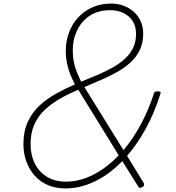

<svg xmlns="http://www.w3.org/2000/svg" viewBox="-20 -1035 987 1074"><path d="M345 19Q291 19 248 0.5Q205 -18 174.5 -52Q144 -86 127.5 -131.5Q111 -177 111 -229Q111 -300 135 -352.5Q159 -405 200 -443.5Q241 -482 292.5 -510.5Q344 -539 399 -563Q386 -588 374 -617Q362 -646 355 -680Q348 -714 348 -752Q348 -804 365.5 -852Q383 -900 416.5 -936.5Q450 -973 496.5 -994Q543 -1015 602 -1015Q639 -1015 671.5 -1003Q704 -991 728.5 -969Q753 -947 767 -916Q781 -885 781 -847Q781 -796 762.5 -756.5Q744 -717 711.5 -687Q679 -657 637.5 -633.5Q596 -610 548.5 -589.5Q501 -569 452 -548L671 -195Q723 -257 766 -336Q809 -415 840 -509Q842 -519 847.5 -521.5Q853 -524 863 -524Q873 -524 876.5 -521Q880 -518 877 -509Q844 -404 796 -316.5Q748 -229 691 -163L783 -13Q787 -6 786 0.5Q785 7 777 11Q767 17 762 16Q757 15 753 8L664 -134Q594 -61 512 -21Q430 19 345 19ZM349 -19Q426 -19 501.5 -57.5Q577 -96 644 -166L418 -533Q365 -511 317.5 -484Q270 -457 232 -422Q194 -387 172.5 -339.5Q151 -292 151 -230Q151 -168 175 -120Q199 -72 243.5 -45.5Q288 -19 349 -19ZM434 -578Q481 -597 525.5 -616Q570 -635 609.5 -657Q649 -679 678.5 -706Q708 -733 724.5 -767Q741 -801 741 -846Q741 -886 723 -915.5Q705 -945 672 -961.5Q639 -978 596 -978Q530 -978 483.5 -948Q437 -918 412 -866.5Q387 -815 387 -753Q387 -718 393.5 -686.5Q400 -655 411 -628.5Q422 -602 434 -578Z"/></svg>

Font: Playwrite BE VLG Thin
Style: Regular
Weight: 250
Designer: Veronika Burian, José Scaglione
Foundry: TypeTogether
Version: Version 1.002